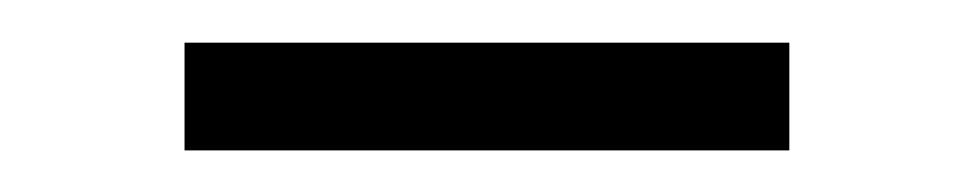

<svg xmlns="http://www.w3.org/2000/svg" viewBox="-20 -309 456 90"><path d="M350 -238.5H66.5V-289H350Z"/></svg>

Font: Anek Devanagari Light
Style: Regular
Weight: 300
Designer: Kailash Malviya (Devanagari) & Yesha Goshar (Latin)
Foundry: Ek Type
Version: Version 1.003